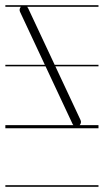

<svg xmlns="http://www.w3.org/2000/svg" viewBox="-23 -483 397 735"><path d="M-2.5 226V232H354V226ZM-2.5 -463V-457H57C52.1 -452.1 50.5 -444.4 53.6 -437.8L148.6 -235H-2.5V-229H151.4L254.6 -8.8C255.5 -7 256.6 -5.3 258 -4H-2.5V8H354V-4H282C286.9 -8.9 288.5 -16.6 285.4 -23.2L189 -229H354V-235H186.2L84.4 -452.2C83.5 -454 82.4 -455.6 81 -457H354V-463Z"/></svg>

Font: LetsTraceRuled
Style: Medium
Weight: 500
Version: Version 003.000